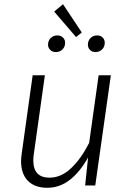

<svg xmlns="http://www.w3.org/2000/svg" viewBox="-20 -880 613 911"><path d="M80 -115Q80 -132 83 -151L135 -523H193L141 -153Q138 -135 138 -119Q138 -37 215 -37Q270 -37 317.5 -82Q365 -127 403 -202L448 -523H506L432 0H384L398 -133Q361 -66 312.5 -27.5Q264 11 204 11Q145 11 112.5 -22Q80 -55 80 -115ZM368 -726 341 -704 237 -825 279 -860ZM208 -668Q208 -687 220.5 -699.5Q233 -712 252 -712Q268 -712 278.5 -702Q289 -692 289 -677Q289 -658 276.5 -645.5Q264 -633 245 -633Q229 -633 218.5 -643Q208 -653 208 -668ZM397 -668Q397 -687 409.5 -699.5Q422 -712 441 -712Q457 -712 467 -702Q477 -692 477 -677Q477 -658 464.5 -645.5Q452 -633 433 -633Q417 -633 407 -643Q397 -653 397 -668Z"/></svg>

Font: FiraGO Light
Style: Italic
Weight: 300
Italic angle: -8°
Designer: bBox Type GmbH
Foundry: bBox Type GmbH
Version: Version 1.001